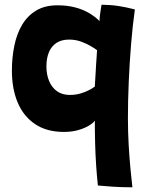

<svg xmlns="http://www.w3.org/2000/svg" viewBox="-20 -565 644 815"><path d="M542 230Q496 230 459 227.5Q422 225 395.5 222.5Q391 180.5 388 135.5Q385 90.5 383.8 43Q382.5 -4.5 382.5 -53Q376.5 -43.5 358.2 -32.2Q340 -21 312.8 -13Q285.5 -5 251 -5Q178.5 -5 129.2 -38Q80 -71 55.2 -129.5Q30.5 -188 30.5 -265Q30.5 -320.5 40.8 -370.8Q51 -421 73.8 -459.5Q96.5 -498 133.5 -520.2Q170.5 -542.5 224 -542.5Q262.5 -542.5 295.2 -534.5Q328 -526.5 354.8 -511.5Q381.5 -496.5 402.5 -475.5Q402.5 -485.5 404.2 -499.8Q406 -514 408 -526.8Q410 -539.5 411 -545Q450.5 -544.5 483 -539.5Q515.5 -534.5 552.5 -525Q543 -458 536.5 -378.5Q530 -299 526.5 -217.8Q523 -136.5 523 -63.5Q523 -6 526.2 50.5Q529.5 107 534 153.8Q538.5 200.5 542 230ZM276.5 -162Q300 -162 321 -168Q342 -174 358 -182.5Q374 -191 382.5 -197.5Q383 -208.5 384 -224Q385 -239.5 386 -256.8Q387 -274 388 -291.5Q389 -309 390.2 -324.5Q391.5 -340 392 -352Q385 -357.5 367.2 -368.2Q349.5 -379 325.2 -388Q301 -397 273.5 -397Q241 -397 219.5 -382.8Q198 -368.5 187.5 -343Q177 -317.5 177 -283Q177 -248.5 188.5 -221Q200 -193.5 222 -177.8Q244 -162 276.5 -162Z"/></svg>

Font: Grandstander Thin
Style: Bold
Weight: 700
Version: Version 1.200